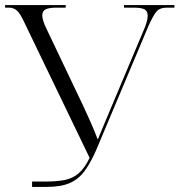

<svg xmlns="http://www.w3.org/2000/svg" viewBox="-20 -734 714 754"><path d="M106 0V-21H156Q202 -21 233.5 -27Q265 -33 288.5 -53Q312 -73 332 -114L75 -647Q60 -680 47 -692Q34 -704 15 -704H0V-714H238V-704H204Q173 -704 159.5 -697.5Q146 -691 146 -673Q146 -664 150.5 -650Q155 -636 163 -620L305 -322Q322 -286 336.5 -253Q351 -220 364 -186Q378 -221 396 -263Q414 -305 430 -344L542 -610Q560 -650 560 -672Q560 -691 547 -697.5Q534 -704 506 -704H467V-714H665V-704H636Q607 -704 594 -688Q581 -672 563 -632L357 -143Q335 -93 311.5 -61.5Q288 -30 253.5 -15Q219 0 163 0Z"/></svg>

Font: Noto Serif Display Light
Style: Regular
Weight: 300
Designer: Monotype Design Team
Foundry: Monotype Imaging Inc.
Version: Version 2.009